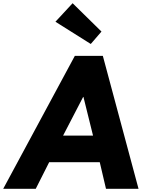

<svg xmlns="http://www.w3.org/2000/svg" viewBox="-48 -1172 880 1192"><path d="M402.8 -1152 296.2 -1037 515.5 -899 582 -976ZM590.5 -825H416.5L-28 0H174L257.3 -165H571.3L610 0H812ZM529.6 -330H343.6L468.1 -570H470.1Z"/></svg>

Font: Hussar Techniczny
Style: Bold 
Weight: 700
Foundry: Cannot Into Space Fonts
Version: Version 0.77